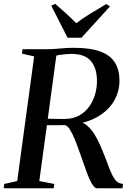

<svg xmlns="http://www.w3.org/2000/svg" viewBox="-32 -1006 710 1026"><path d="M-12 0 -9.5 -23 60 -38.5 150.5 -704.5 85.5 -719.5 88.5 -743H217.5Q243 -743 266.2 -745Q289.5 -747 313.2 -748.8Q337 -750.5 363.5 -750.5Q451 -750.5 504.5 -730.5Q558 -710.5 582 -671.8Q606 -633 606.5 -577Q606.5 -518.5 578.8 -469.2Q551 -420 496.5 -386.2Q442 -352.5 362.5 -340.5L377 -356.5Q407 -356.5 431 -336.8Q455 -317 473.8 -286.5Q492.5 -256 506.2 -223.8Q520 -191.5 529.5 -166.5Q543 -130.5 553.2 -104Q563.5 -77.5 573.5 -60Q583.5 -42.5 595.8 -33.5Q608 -24.5 625.5 -23.5L622.5 0H486.5Q477 0 467 -12.5Q457 -25 446.8 -47.8Q436.5 -70.5 426 -101Q410.5 -144.5 396.2 -185.2Q382 -226 368.5 -259.2Q355 -292.5 342 -313.2Q329 -334 315.5 -337.5Q309 -337.5 295.5 -337.2Q282 -337 265.8 -337Q249.5 -337 234.2 -337Q219 -337 209 -337L215 -372Q223 -371.5 237.2 -371.2Q251.5 -371 267.5 -370.8Q283.5 -370.5 297.2 -370.2Q311 -370 317.5 -370.5Q360 -371.5 391.8 -389.2Q423.5 -407 444.5 -436.2Q465.5 -465.5 476 -501.5Q486.5 -537.5 486 -575Q486 -641.5 453.8 -679.8Q421.5 -718 349.5 -718Q337 -718 319 -716.5Q301 -715 283 -712Q265 -709 253.5 -706L271.5 -726.5L178 -38.5L258 -23L255 0ZM329 -804.5 242 -975.5 263 -985.5Q292 -960.5 320.5 -934.8Q349 -909 375.5 -882Q410.5 -908.5 451.2 -933.5Q492 -958.5 536 -984.5L555.5 -971.5L403.5 -804.5Z"/></svg>

Font: Merriweather 120pt Medium
Style: Italic
Weight: 500
Italic angle: -7.8°
Version: Version 2.101